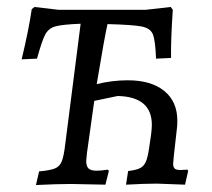

<svg xmlns="http://www.w3.org/2000/svg" viewBox="-20 -527 607 550"><path d="M519 -37 510 2 429 -1Q395 -1 341 2L347 -37Q371 -40 381.5 -45.5Q392 -51 397.5 -63Q403 -75 407 -102L413 -143Q415 -161 415 -169Q415 -250 317 -252L250 -238Q243 -189 229 -88Q227 -70 227 -66Q227 -51 233.5 -44.5Q240 -38 257 -38Q269 -38 288 -41L292 -38L282 2L183 0Q145 0 83 3L92 -36Q124 -39 137.5 -44.5Q151 -50 157 -65Q163 -80 167 -115L211 -459Q159 -457 139 -451.5Q119 -446 109.5 -428Q100 -410 86 -359L42 -357Q62 -440 71 -501L79 -507L147 -499H398L469 -507L475 -499Q469 -410 470 -361L427 -359Q425 -411 418 -428.5Q411 -446 386.5 -451Q362 -456 288 -458Q280 -424 257 -286Q301 -297 346 -297Q413 -297 450.5 -266.5Q488 -236 488 -181Q488 -168 487 -161L478 -81Q476 -61 476 -58Q476 -48 480.5 -44Q485 -40 497 -40L517 -41Z"/></svg>

Font: Alegreya SC
Style: Italic
Weight: 400
Italic angle: -7°
Designer: Juan Pablo del Peral
Foundry: Huerta Tipografica
Version: Version 2.007; ttfautohint (v1.6)